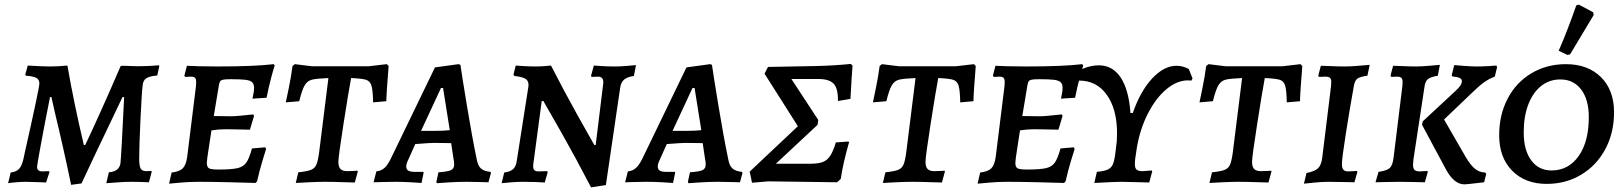

<svg xmlns="http://www.w3.org/2000/svg" viewBox="-20 -785 7010 829"><path d="M217 -299 202 -366H196Q174 -256 157 -164Q140 -72 140 -65Q140 -45 162 -45L191 -46Q191 -45 194 -43L179 3L159 2L91 0Q73 0 49.5 2Q26 4 15 6L26 -40Q50 -43 62 -55.5Q74 -68 81 -98Q82 -102 83.5 -109Q85 -116 87 -126Q150 -405 150 -425Q150 -441 137 -448.5Q124 -456 92 -458L89 -463L100 -502Q164 -498 196 -498Q231 -498 271 -502Q300 -336 342 -159H348Q414 -298 501 -500Q505 -501 515 -501Q532 -501 542 -500L574 -499Q621 -499 666 -503Q668 -501 668 -500L659 -459Q625 -456 611.5 -447Q598 -438 596 -417Q592 -386 586.5 -269.5Q581 -153 581 -100Q581 -68 587.5 -57Q594 -46 611 -46L633 -47L635 -43L623 2Q583 0 545 0Q517 0 479.5 3Q442 6 439 6L450 -41Q473 -43 485 -52.5Q497 -62 500 -79Q504 -114 516 -366H509L448 -238Q384 -105 332 7L287 13Q254 -146 217 -299Z M923 -53Q980 -53 1005.5 -59Q1031 -65 1043.5 -83Q1056 -101 1068 -144L1125 -149L1129 -142Q1125 -130 1112.5 -88.5Q1100 -47 1090 -2L1083 5Q1058 4 977 2Q896 0 839 0Q797 0 759 3.5Q721 7 710 8L721 -40Q755 -44 769 -58Q783 -72 788 -106L826 -412Q827 -420 827 -431Q827 -444 822 -449Q817 -454 805 -454L780 -453L776 -458L787 -501Q800 -500 838.5 -499Q877 -498 921 -498Q1079 -498 1162 -508L1166 -502Q1162 -491 1151 -450Q1140 -409 1131 -363L1070 -359Q1071 -364 1074 -379Q1077 -394 1077 -405Q1077 -422 1068.5 -430Q1060 -438 1039.5 -440.5Q1019 -443 975 -443Q953 -443 943.5 -441Q934 -439 930.5 -434Q927 -429 925 -416L903 -284L979 -283Q996 -283 1029 -286.5Q1062 -290 1073 -291L1077 -285L1059 -225Q1048 -225 1017.5 -226Q987 -227 954 -227Q925 -227 893 -222L882 -150Q873 -94 873 -82Q873 -63 883 -58Q893 -53 923 -53Z M1272 -348 1214 -343Q1217 -357 1227 -405.5Q1237 -454 1243 -500L1253 -508L1326 -499H1573L1650 -508L1658 -500Q1654 -454 1651 -407.5Q1648 -361 1648 -348L1591 -343Q1590 -395 1584 -415Q1578 -435 1560.5 -440.5Q1543 -446 1496 -448Q1485 -390 1463 -249Q1441 -108 1441 -86Q1441 -65 1450 -55.5Q1459 -46 1479 -46Q1497 -46 1508.5 -47Q1520 -48 1523 -48L1525 -45L1512 3Q1497 3 1458.5 1.5Q1420 0 1382 0Q1355 0 1312.5 2Q1270 4 1257 5L1268 -41Q1306 -45 1322.5 -51.5Q1339 -58 1346 -74Q1353 -90 1358 -128L1398 -448Q1347 -446 1327 -441Q1307 -436 1295.5 -416.5Q1284 -397 1272 -348Z M2097 -43 2100 -39 2089 2Q2079 2 2051.5 1Q2024 0 1996 0Q1956 0 1917 2.5Q1878 5 1867 6L1864 1L1873 -41Q1914 -44 1927.5 -50.5Q1941 -57 1941 -75Q1941 -87 1938 -100L1928 -167L1853 -168Q1838 -168 1773 -163L1743 -96Q1734 -78 1734 -66Q1734 -54 1742.5 -48.5Q1751 -43 1770 -43H1808L1809 -39L1800 5Q1790 4 1754.5 2Q1719 0 1686 0Q1654 0 1628 1Q1602 2 1593 2L1605 -45Q1625 -47 1639 -59Q1653 -71 1667 -99L1858 -494L1960 -508L1968 -505Q1974 -462 1996.5 -326Q2019 -190 2038 -99Q2043 -70 2056 -58Q2069 -46 2097 -43ZM1858 -220Q1895 -220 1922 -223L1893 -405H1884L1798 -220Z M2584 -420 2585 -430Q2585 -454 2562 -454L2534 -453L2532 -458L2544 -502Q2554 -501 2581 -499.5Q2608 -498 2636 -498Q2659 -498 2688 -500.5Q2717 -503 2726 -504L2717 -457Q2689 -453 2675.5 -442Q2662 -431 2658 -408L2596 14L2532 24Q2465 -105 2404 -212.5Q2343 -320 2326 -349H2319L2283 -79L2282 -68Q2282 -55 2287.5 -50Q2293 -45 2306 -45L2342 -46L2345 -42L2332 3Q2322 2 2294 1Q2266 0 2237 0Q2212 0 2183.5 2.5Q2155 5 2146 6L2157 -40Q2182 -43 2195 -54.5Q2208 -66 2211 -89L2261 -408L2262 -418Q2262 -437 2248.5 -445Q2235 -453 2201 -457Q2199 -459 2197 -463L2207 -502Q2215 -501 2242.5 -499.5Q2270 -498 2291 -498Q2311 -498 2332 -499.5Q2353 -501 2359 -502Q2416 -391 2472.5 -289.5Q2529 -188 2546 -159H2552Z M3183 -43 3186 -39 3175 2Q3165 2 3137.5 1Q3110 0 3082 0Q3042 0 3003 2.5Q2964 5 2953 6L2950 1L2959 -41Q3000 -44 3013.5 -50.5Q3027 -57 3027 -75Q3027 -87 3024 -100L3014 -167L2939 -168Q2924 -168 2859 -163L2829 -96Q2820 -78 2820 -66Q2820 -54 2828.5 -48.5Q2837 -43 2856 -43H2894L2895 -39L2886 5Q2876 4 2840.5 2Q2805 0 2772 0Q2740 0 2714 1Q2688 2 2679 2L2691 -45Q2711 -47 2725 -59Q2739 -71 2753 -99L2944 -494L3046 -508L3054 -505Q3060 -462 3082.5 -326Q3105 -190 3124 -99Q3129 -70 3142 -58Q3155 -46 3183 -43ZM2944 -220Q2981 -220 3008 -223L2979 -405H2970L2884 -220Z M3610 -12 3594 2 3297 -2 3227 4 3217 -44 3425 -240 3281 -467 3296 -496 3509 -500Q3585 -502 3654 -509L3661 -501Q3658 -469 3652 -358L3598 -349Q3599 -402 3580 -423Q3561 -444 3512 -444H3397L3513 -267L3510 -246L3330 -78H3478Q3513 -78 3532.5 -85.5Q3552 -93 3564.5 -112Q3577 -131 3589 -170L3643 -174L3646 -171Q3620 -80 3610 -12Z M3807 -348 3749 -343Q3752 -357 3762 -405.5Q3772 -454 3778 -500L3788 -508L3861 -499H4108L4185 -508L4193 -500Q4189 -454 4186 -407.5Q4183 -361 4183 -348L4126 -343Q4125 -395 4119 -415Q4113 -435 4095.5 -440.5Q4078 -446 4031 -448Q4020 -390 3998 -249Q3976 -108 3976 -86Q3976 -65 3985 -55.5Q3994 -46 4014 -46Q4032 -46 4043.5 -47Q4055 -48 4058 -48L4060 -45L4047 3Q4032 3 3993.5 1.5Q3955 0 3917 0Q3890 0 3847.5 2Q3805 4 3792 5L3803 -41Q3841 -45 3857.5 -51.5Q3874 -58 3881 -74Q3888 -90 3893 -128L3933 -448Q3882 -446 3862 -441Q3842 -436 3830.5 -416.5Q3819 -397 3807 -348Z M4414 -53Q4471 -53 4496.5 -59Q4522 -65 4534.5 -83Q4547 -101 4559 -144L4616 -149L4620 -142Q4616 -130 4603.5 -88.5Q4591 -47 4581 -2L4574 5Q4549 4 4468 2Q4387 0 4330 0Q4288 0 4250 3.5Q4212 7 4201 8L4212 -40Q4246 -44 4260 -58Q4274 -72 4279 -106L4317 -412Q4318 -420 4318 -431Q4318 -444 4313 -449Q4308 -454 4296 -454L4271 -453L4267 -458L4278 -501Q4291 -500 4329.5 -499Q4368 -498 4412 -498Q4570 -498 4653 -508L4657 -502Q4653 -491 4642 -450Q4631 -409 4622 -363L4561 -359Q4562 -364 4565 -379Q4568 -394 4568 -405Q4568 -422 4559.5 -430Q4551 -438 4530.5 -440.5Q4510 -443 4466 -443Q4444 -443 4434.5 -441Q4425 -439 4421.5 -434Q4418 -429 4416 -416L4394 -284L4470 -283Q4487 -283 4520 -286.5Q4553 -290 4564 -291L4568 -285L4550 -225Q4539 -225 4508.5 -226Q4478 -227 4445 -227Q4416 -227 4384 -222L4373 -150Q4364 -94 4364 -82Q4364 -63 4374 -58Q4384 -53 4414 -53Z M5129 -446 5124 -437Q5119 -438 5110 -438Q5062 -438 5016.5 -400Q4971 -362 4937 -296Q4903 -230 4889 -150L4881 -96Q4880 -89 4880 -77Q4880 -59 4887.5 -52.5Q4895 -46 4913 -46Q4920 -46 4953 -49L4955 -45L4942 3L4909 2L4821 0Q4795 0 4705 5L4716 -43Q4747 -46 4762 -52.5Q4777 -59 4784 -73.5Q4791 -88 4795 -118L4802 -176Q4803 -188 4803 -210Q4803 -314 4758.5 -376Q4714 -438 4637 -437L4635 -445L4652 -487Q4690 -503 4724 -503Q4784 -503 4819 -450Q4854 -397 4861 -297H4871Q4904 -392 4955 -446.5Q5006 -501 5060 -501Q5087 -501 5113 -487Z M5217 -348 5159 -343Q5162 -357 5172 -405.5Q5182 -454 5188 -500L5198 -508L5271 -499H5518L5595 -508L5603 -500Q5599 -454 5596 -407.5Q5593 -361 5593 -348L5536 -343Q5535 -395 5529 -415Q5523 -435 5505.5 -440.5Q5488 -446 5441 -448Q5430 -390 5408 -249Q5386 -108 5386 -86Q5386 -65 5395 -55.5Q5404 -46 5424 -46Q5442 -46 5453.5 -47Q5465 -48 5468 -48L5470 -45L5457 3Q5442 3 5403.5 1.5Q5365 0 5327 0Q5300 0 5257.5 2Q5215 4 5202 5L5213 -41Q5251 -45 5267.5 -51.5Q5284 -58 5291 -74Q5298 -90 5303 -128L5343 -448Q5292 -446 5272 -441Q5252 -436 5240.5 -416.5Q5229 -397 5217 -348Z M5774 -77Q5774 -59 5780.5 -52Q5787 -45 5801 -45Q5815 -45 5825 -46Q5835 -47 5838 -47L5841 -43L5828 2Q5816 2 5782 1Q5748 0 5715 0Q5688 0 5654 3.5Q5620 7 5610 8L5621 -38Q5657 -45 5671 -58.5Q5685 -72 5689 -104L5727 -413Q5728 -420 5728 -431Q5728 -444 5722.5 -449Q5717 -454 5703 -454L5674 -453Q5672 -457 5672 -459L5683 -501Q5699 -501 5713 -500Q5757 -498 5787 -498Q5810 -498 5846 -501Q5882 -504 5894 -505L5884 -458Q5853 -454 5841.5 -446Q5830 -438 5826 -416Q5808 -317 5791 -208.5Q5774 -100 5774 -77Z M6036 -431Q6036 -444 6030.5 -449Q6025 -454 6011 -454L5987 -453L5984 -459L5995 -501Q6007 -501 6038 -499.5Q6069 -498 6095 -498Q6116 -498 6151 -501Q6186 -504 6197 -505L6188 -458Q6157 -453 6145.5 -443.5Q6134 -434 6131 -413L6083 -98Q6081 -80 6081 -74Q6081 -58 6087.5 -51.5Q6094 -45 6109 -45Q6121 -45 6130 -46Q6139 -47 6142 -47L6145 -43L6132 2Q6120 2 6087.5 1Q6055 0 6023 0Q5989 0 5959 1Q5929 2 5919 2L5932 -43Q5968 -48 5980.5 -59.5Q5993 -71 5997 -104L6035 -413Q6036 -420 6036 -431ZM6263 -391Q6292 -417 6292 -434Q6292 -444 6282 -448.5Q6272 -453 6251 -455L6248 -460L6259 -504Q6269 -503 6302 -500.5Q6335 -498 6354 -498Q6380 -498 6406 -499.5Q6432 -501 6441 -502L6444 -495L6434 -454Q6409 -445 6387.5 -429.5Q6366 -414 6329 -378L6215 -269L6308 -108Q6329 -72 6348 -56.5Q6367 -41 6393 -40L6397 -34L6388 2Q6376 3 6348.5 6.5Q6321 10 6303 11Q6258 11 6223 -54L6120 -246L6123 -261Z M6453 -201Q6453 -289 6489.5 -359Q6526 -429 6592 -468.5Q6658 -508 6741 -508Q6836 -508 6892.5 -452Q6949 -396 6949 -300Q6949 -212 6911.5 -141.5Q6874 -71 6807.5 -31Q6741 9 6658 9Q6565 9 6509 -48Q6453 -105 6453 -201ZM6840 -279Q6840 -355 6807 -398.5Q6774 -442 6717 -442Q6670 -442 6634.5 -414Q6599 -386 6579 -334.5Q6559 -283 6559 -213Q6559 -136 6591.5 -92.5Q6624 -49 6679 -49Q6752 -49 6796 -111Q6840 -173 6840 -279ZM6759 -550 6747 -548 6710 -566Q6745 -645 6786 -762L6797 -765L6859 -732L6861 -720Z"/></svg>

Font: Alegreya SC Medium
Style: Italic
Weight: 500
Italic angle: -7°
Designer: Juan Pablo del Peral
Foundry: Huerta Tipografica
Version: Version 2.007; ttfautohint (v1.6)